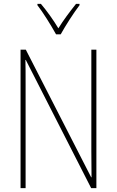

<svg xmlns="http://www.w3.org/2000/svg" viewBox="-20 -970 602 990"><path d="M269 -793H293C318 -838 358 -901 390 -943V-950H372C337 -906 307 -866 281 -824C256 -866 220 -916 191 -950H173V-943C200 -909 243 -840 269 -793ZM477 0V-714H451V-190C451 -156 452 -103 452 -56H450L113 -714H86V0H112V-534C112 -589 112 -625 111 -661H113L450 0Z"/></svg>

Font: Noto Sans Khmer UI Condensed Thin
Style: Regular
Weight: 100
Width: 3
Designer: Danh Hong and the Monotype Design Team
Foundry: Monotype Imaging Inc.
Version: Version 2.002